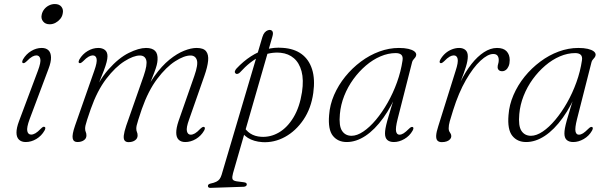

<svg xmlns="http://www.w3.org/2000/svg" viewBox="-20 -697 3019 953"><path d="M127 -105.5Q111.5 -63.5 115.5 -46.2Q119.5 -29 134.5 -29Q144.5 -29 155.8 -35.5Q167 -42 182.5 -58Q189 -64.5 193.2 -66.8Q197.5 -69 201.5 -67Q205.5 -65.5 205 -60.5Q204.5 -55.5 201 -49Q186 -22.5 160.5 -7.2Q135 8 107.5 8Q86.5 8 74.2 -3.8Q62 -15.5 61.8 -38.5Q61.5 -61.5 74.5 -96L168 -345.5Q184 -388 180 -405Q176 -422 160.5 -422Q151.5 -422 140 -415.8Q128.5 -409.5 112.5 -393Q106 -387 101.8 -384.8Q97.5 -382.5 93.5 -384Q89.5 -386 90.2 -390.8Q91 -395.5 94 -402Q109.5 -428.5 134.8 -443.8Q160 -459 187 -459Q208.5 -459 220.5 -447.5Q232.5 -436 233.2 -412.8Q234 -389.5 220.5 -354.5ZM226.5 -576.5Q205 -576.5 193.8 -590.8Q182.5 -605 187 -624Q190 -639 199.5 -651Q209 -663 223 -670Q237 -677 252 -677Q274.5 -677 285.2 -663Q296 -649 291 -628.5Q288.5 -614.5 278.8 -602.8Q269 -591 255.5 -583.8Q242 -576.5 226.5 -576.5Z M606.5 -73 693 -320Q712.5 -376.5 705.8 -399Q699 -421.5 674 -421.5Q643 -421.5 597.8 -393Q552.5 -364.5 507.5 -305.8Q462.5 -247 430.5 -156Q418.5 -121.5 412.5 -102.8Q406.5 -84 404.5 -74.8Q402.5 -65.5 402.5 -59.5Q402.5 -48 405.8 -41.5Q409 -35 409 -24.5Q409 -9.5 396.2 -0.8Q383.5 8 364 8Q344.5 8 340.8 -10.2Q337 -28.5 352.5 -73.5L448 -346Q463 -388 459.5 -405Q456 -422 440.5 -422Q431.5 -422 420 -415.8Q408.5 -409.5 392.5 -393Q386 -387 381.8 -384.8Q377.5 -382.5 373.5 -384Q369.5 -386 370.2 -390.8Q371 -395.5 374 -402Q389.5 -428.5 415 -443.8Q440.5 -459 468 -459Q488 -459 500.8 -449Q513.5 -439 513.5 -418Q513.5 -406 509.2 -389Q505 -372 494.8 -345Q484.5 -318 466.8 -275Q449 -232 421.5 -167L427 -195.5Q467 -294.5 518 -352Q569 -409.5 619 -434.2Q669 -459 705 -459Q735 -459 749.5 -444.8Q764 -430.5 762 -399.5Q761.5 -388.5 758 -374.2Q754.5 -360 745.5 -336.2Q736.5 -312.5 720.2 -272Q704 -231.5 678 -167L680.5 -195.5Q710.5 -269 746.8 -319.5Q783 -370 821 -400.8Q859 -431.5 893.8 -445.2Q928.5 -459 956 -459Q990 -459 1003 -442.5Q1016 -426 1013 -395.2Q1010 -364.5 994.5 -320.5L919 -105Q903.5 -63 907.8 -45.8Q912 -28.5 926.5 -28.5Q936.5 -28.5 947.8 -35Q959 -41.5 974.5 -58Q981 -64 985.5 -66.2Q990 -68.5 993.5 -66.5Q997.5 -65 997 -60Q996.5 -55 993 -48.5Q978 -22.5 952.5 -7.2Q927 8 899.5 8Q878.5 8 866.8 -3.5Q855 -15 854.8 -38Q854.5 -61 866 -95.5L944.5 -320Q964.5 -377 957 -399.2Q949.5 -421.5 925.5 -421.5Q894 -421.5 849.5 -393Q805 -364.5 760.5 -305.8Q716 -247 684 -156Q672.5 -121.5 666.5 -102.8Q660.5 -84 658.5 -74.8Q656.5 -65.5 656.5 -59.5Q656.5 -48 659.8 -41.5Q663 -35 663 -24.5Q663 -9.5 650.2 -0.5Q637.5 8.5 618 8.5Q605 8.5 598.8 0.8Q592.5 -7 594.5 -25Q596.5 -43 606.5 -73Z M1332 -515.5 1136.5 163Q1131.5 181.5 1133.8 190.8Q1136 200 1154.5 203L1189.5 207.5Q1198 208.5 1201.5 211.2Q1205 214 1205 218.5Q1205 223 1201 226.2Q1197 229.5 1190 230L1025 235.5Q1018.5 236 1015.2 233.2Q1012 230.5 1012 226Q1012 221.5 1015 218.8Q1018 216 1023.5 214.5Q1042.5 210.5 1053.2 205.2Q1064 200 1070 191.8Q1076 183.5 1080 170.5L1282.5 -513.5Q1284.5 -520.5 1287.5 -526.2Q1290.5 -532 1294.2 -536.2Q1298 -540.5 1302 -543Q1306 -545.5 1310.2 -547Q1314.5 -548.5 1318 -548.5Q1328.5 -548.5 1332.8 -540.5Q1337 -532.5 1332 -515.5ZM1171.5 -338Q1167 -333 1160.8 -330.8Q1154.5 -328.5 1150 -332Q1144 -336.5 1146 -343.5Q1148 -350.5 1154 -357Q1188.5 -393.5 1225.2 -417.2Q1262 -441 1301.5 -452Q1341 -463 1383 -459.5Q1439.5 -456 1476.5 -429Q1513.5 -402 1529 -353.2Q1544.5 -304.5 1535 -236Q1524.5 -159.5 1486.5 -103.2Q1448.5 -47 1394.8 -17.5Q1341 12 1282 8.5Q1239.5 5.5 1210.5 -12.5Q1181.5 -30.5 1166 -66.5L1186 -75.5Q1200 -49 1222.2 -34.5Q1244.5 -20 1276 -18Q1322.5 -15 1364.5 -39.5Q1406.5 -64 1437 -114.8Q1467.5 -165.5 1479 -240Q1488 -301 1476.8 -343Q1465.5 -385 1438.8 -408Q1412 -431 1373.5 -435Q1321 -440 1271.5 -416.8Q1222 -393.5 1171.5 -338Z M1953.5 -105.5Q1942.5 -61.5 1946 -45Q1949.5 -28.5 1962.5 -28.5Q1972.5 -28.5 1983.2 -35.2Q1994 -42 2009.5 -57.5Q2016 -64 2020.5 -66Q2025 -68 2028.5 -66.5Q2032.5 -64.5 2032 -59.8Q2031.5 -55 2028 -48.5Q2013 -22 1987 -7Q1961 8 1935 8Q1914 8 1902.5 -2.2Q1891 -12.5 1891 -34.5Q1891 -46 1893.5 -60.2Q1896 -74.5 1902.5 -98.5Q1909 -122.5 1921.2 -162Q1933.5 -201.5 1953 -263L1960 -257Q1925.5 -171.5 1882.8 -112.2Q1840 -53 1793.8 -22.5Q1747.5 8 1701 8Q1657 8 1632.2 -23Q1607.5 -54 1613.5 -125.5Q1617 -176.5 1638.2 -225.5Q1659.5 -274.5 1693.8 -316.8Q1728 -359 1771.2 -391.2Q1814.5 -423.5 1862.8 -441.2Q1911 -459 1960 -459Q1988 -459 2007 -454.5Q2026 -450 2036 -442.5Q2046 -435 2046 -425Q2045.5 -418 2041.2 -412.2Q2037 -406.5 2032 -401Q2027 -395.5 2025.5 -388.5ZM1667 -130.5Q1661.5 -72 1677.8 -47.5Q1694 -23 1725 -23Q1752 -23 1783.2 -44Q1814.5 -65 1845.8 -102.2Q1877 -139.5 1904 -187Q1931 -234.5 1950.5 -288.5Q1970 -342.5 1978 -397Q1981 -416.5 1972 -425Q1963 -433.5 1944.5 -433.5Q1906.5 -433.5 1868.5 -417.2Q1830.5 -401 1796 -371.5Q1761.5 -342 1733.8 -303.8Q1706 -265.5 1688.5 -221.2Q1671 -177 1667 -130.5Z M2165.5 -384Q2161.5 -386 2162 -390.8Q2162.5 -395.5 2166 -402Q2176.5 -420 2191.2 -432.8Q2206 -445.5 2223.8 -452.2Q2241.5 -459 2259 -459Q2278.5 -459 2290.2 -448.8Q2302 -438.5 2302 -417.5Q2302 -395.5 2292.5 -365.2Q2283 -335 2270.2 -302.5Q2257.5 -270 2247.2 -241Q2237 -212 2235.5 -193L2228 -192.5Q2243.5 -246 2267.2 -294Q2291 -342 2320.2 -379.2Q2349.5 -416.5 2382 -437.8Q2414.5 -459 2447 -459Q2479 -459 2494.5 -442.5Q2510 -426 2510 -399Q2510 -381.5 2504.8 -369Q2499.5 -356.5 2491 -350Q2482.5 -343.5 2472.5 -343.5Q2461.5 -343.5 2455.8 -349.2Q2450 -355 2450 -363.5Q2450 -372 2452.8 -380.2Q2455.5 -388.5 2455.5 -399Q2455.5 -412.5 2449.2 -420.8Q2443 -429 2428 -429Q2401 -429 2364.8 -395.5Q2328.5 -362 2292.5 -299.5Q2256.5 -237 2229 -149.5Q2218 -115 2212.5 -95.2Q2207 -75.5 2207 -60Q2207 -50.5 2210.2 -44.5Q2213.5 -38.5 2216.8 -33.5Q2220 -28.5 2220 -20.5Q2220 -13 2214.2 -6.2Q2208.5 0.5 2198 4.5Q2187.5 8.5 2173 8.5Q2158.5 8.5 2151.2 0.8Q2144 -7 2145 -24.5Q2146 -42 2155.5 -71L2241.5 -345.5Q2255.5 -388 2251.5 -405Q2247.5 -422 2232.5 -422Q2223 -422 2211.8 -415.8Q2200.5 -409.5 2184.5 -393Q2178 -387 2173.8 -384.8Q2169.5 -382.5 2165.5 -384Z M2844 -105.5Q2833 -61.5 2836.5 -45Q2840 -28.5 2853 -28.5Q2863 -28.5 2873.8 -35.2Q2884.5 -42 2900 -57.5Q2906.5 -64 2911 -66Q2915.5 -68 2919 -66.5Q2923 -64.5 2922.5 -59.8Q2922 -55 2918.5 -48.5Q2903.5 -22 2877.5 -7Q2851.5 8 2825.5 8Q2804.5 8 2793 -2.2Q2781.5 -12.5 2781.5 -34.5Q2781.5 -46 2784 -60.2Q2786.5 -74.5 2793 -98.5Q2799.5 -122.5 2811.8 -162Q2824 -201.5 2843.5 -263L2850.5 -257Q2816 -171.5 2773.2 -112.2Q2730.5 -53 2684.2 -22.5Q2638 8 2591.5 8Q2547.5 8 2522.8 -23Q2498 -54 2504 -125.5Q2507.5 -176.5 2528.8 -225.5Q2550 -274.5 2584.2 -316.8Q2618.5 -359 2661.8 -391.2Q2705 -423.5 2753.2 -441.2Q2801.5 -459 2850.5 -459Q2878.5 -459 2897.5 -454.5Q2916.5 -450 2926.5 -442.5Q2936.5 -435 2936.5 -425Q2936 -418 2931.8 -412.2Q2927.5 -406.5 2922.5 -401Q2917.5 -395.5 2916 -388.5ZM2557.5 -130.5Q2552 -72 2568.2 -47.5Q2584.5 -23 2615.5 -23Q2642.5 -23 2673.8 -44Q2705 -65 2736.2 -102.2Q2767.5 -139.5 2794.5 -187Q2821.5 -234.5 2841 -288.5Q2860.5 -342.5 2868.5 -397Q2871.5 -416.5 2862.5 -425Q2853.5 -433.5 2835 -433.5Q2797 -433.5 2759 -417.2Q2721 -401 2686.5 -371.5Q2652 -342 2624.2 -303.8Q2596.5 -265.5 2579 -221.2Q2561.5 -177 2557.5 -130.5Z"/></svg>

Font: Fraunces ExtraLight
Style: Italic
Weight: 250
Italic angle: -16°
Version: Version 1.000;[b76b70a41]